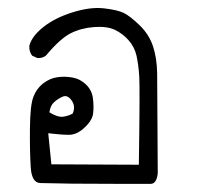

<svg xmlns="http://www.w3.org/2000/svg" viewBox="-20 -301 540 476"><path d="M158.2 154.3Q101.6 153.3 80.1 152.8Q58.6 152.3 56.2 113.8Q53.7 75.2 54.2 18.1Q54.7 -39.1 62.5 -60.1Q70.3 -81.1 86.4 -93.8Q102.5 -106.4 121.1 -109.4Q139.6 -112.3 159.2 -108.9Q178.7 -105.5 193.4 -91.3Q208 -77.1 210.4 -57.1Q212.9 -37.1 210.9 -20Q209 -2.9 189.9 15.1Q170.9 33.2 150.9 33.2Q130.9 33.2 99.6 29.3L107.4 106.4L324.2 107.4Q327.1 -83 325.2 -112.3Q323.2 -141.6 318.4 -163.1Q313.5 -184.6 298.8 -201.2Q284.2 -217.8 264.6 -227.1Q245.1 -236.3 212.9 -233.9Q180.7 -231.4 154.8 -218.3Q128.9 -205.1 93.8 -163.1Q85 -156.2 72.3 -157.2L59.6 -163.1Q51.8 -173.8 52.7 -187.5Q58.6 -210.9 87.4 -233.9Q116.2 -256.8 160.2 -270.5Q204.1 -284.2 237.8 -280.3Q271.5 -276.4 286.6 -269Q301.8 -261.7 325.7 -238.8Q349.6 -215.8 359.4 -186Q369.1 -156.2 369.6 -119.1Q370.1 -82 371.1 128.9Q368.2 154.3 354 154.8Q339.8 155.3 158.2 154.3ZM160.2 -19.5Q168 -37.1 157.7 -51.8Q147.5 -66.4 135.7 -61.5Q124 -56.6 114.3 -47.9Q104.5 -39.1 102.5 -22.5Q123 -9.8 136.7 -11.7Q150.4 -13.7 160.2 -19.5Z"/></svg>

Font: JasonHandwriting4
Style: Regular
Weight: 400
Version: Version 1.01.21